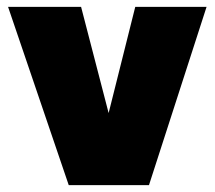

<svg xmlns="http://www.w3.org/2000/svg" viewBox="-20 -540 626 560"><path d="M180.5 0 3.5 -520H216.5L306.5 -173H287.5L374.5 -520H582.5L414.5 0Z"/></svg>

Font: Geologica Roman Black
Style: Regular
Weight: 900
Designer: Sindre Bremnes, Frode Helland
Foundry: Monokrom Skriftforlag AS
Version: Version 1.010;gftools[0.9.28]